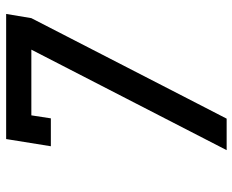

<svg xmlns="http://www.w3.org/2000/svg" viewBox="-88 -688 775 640"><g transform="rotate(-90 300.0 -367.5)"><path d="M120 0 455 -651H236L226 -586H133L157 -735H574L560 -651L275 -97L225 0Z"/></g></svg>

Font: Iosevka Curly Slab MdExObl
Style: Regular
Weight: 500
Width: 7
Italic angle: -9°
Monospace: yes
Designer: Belleve Invis
Foundry: Belleve Invis
Version: Version 11.1.0; ttfautohint (v1.8.3)